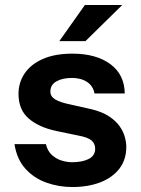

<svg xmlns="http://www.w3.org/2000/svg" viewBox="-20 -743 567 773"><path d="M270.7 10Q216.7 10 166.9 -7.7Q117.1 -25.4 82.4 -63.6Q47.7 -101.8 38.3 -162.8H164.7Q171.3 -135.2 188.7 -119.3Q206.1 -103.3 228 -96.6Q249.9 -89.9 270 -89.9Q311.8 -89.9 337.5 -103.2Q363.2 -116.6 363.2 -144Q363.2 -165.2 348.2 -177.7Q333.1 -190.2 298 -196.7L206.9 -215.6Q138.4 -229.9 96.8 -264.7Q55.2 -299.6 54.5 -363.4Q54.2 -410 78.9 -447Q103.7 -484 152.2 -505.5Q200.8 -527 271.4 -527Q367.1 -527 424.2 -484.9Q481.2 -442.8 482.3 -366.6H360.4Q355.1 -396.7 330.7 -412.9Q306.3 -429.2 269.7 -429.2Q232.1 -429.2 207.5 -415.6Q182.8 -401.9 182.8 -374.4Q182.8 -354.2 202.8 -342.4Q222.8 -330.5 264.9 -322L349 -303.1Q392.3 -292.3 419.5 -274.2Q446.8 -256 461.8 -234.5Q476.8 -213.1 482.6 -191.3Q488.5 -169.6 488.5 -152.2Q488.5 -100.4 460.9 -64.3Q433.3 -28.2 384.3 -9.1Q335.2 10 270.7 10ZM321.9 -723H472.3L324.1 -577.5H218.9Z"/></svg>

Font: Public Sans Thin
Style: Regular
Weight: 100
Designer: The Public Sans project authors (U.S. Web Design System). Libre Franklin designed by Pablo Impallari and Rodrigo Fuenzal
Version: Version 1.008